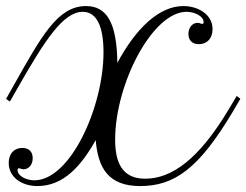

<svg xmlns="http://www.w3.org/2000/svg" viewBox="-26 -608 817 637"><path d="M439 9.3C552.7 9.3 633.8 -48.8 745.1 -235.4L771.5 -280.3L759.3 -289.6L732.4 -244.6C632.3 -76.7 541.5 -15.1 455.6 -15.1C379.9 -15.1 356 -67.9 356 -144.5C356 -330.1 480 -568.8 592.8 -568.8C621.1 -568.8 649.4 -553.2 649.4 -535.6C649.4 -531.2 649.4 -528.8 645 -528.8C639.6 -528.8 636.7 -532.2 629.4 -532.2C612.8 -532.2 599.1 -517.1 599.1 -495.6C599.1 -474.6 611.8 -461.4 633.8 -461.4C661.1 -461.4 679.2 -481 679.2 -511.2C679.2 -560.1 631.3 -587.9 582.5 -587.9C501.5 -587.9 424.8 -513.7 363.3 -399.4C361.8 -533.7 327.6 -587.9 259.3 -587.9C165.5 -587.9 111.8 -488.3 20 -325.7L-5.9 -279.8L6.8 -271L32.7 -316.4C122.6 -474.1 183.6 -568.8 248.5 -568.8C297.9 -568.8 317.4 -514.2 317.4 -434.6C317.4 -252.9 207.5 -9.8 87.9 -9.8C60.1 -9.8 32.2 -24.9 32.2 -43.5C32.2 -47.4 33.7 -49.8 37.1 -49.8C41 -49.8 44.9 -46.4 52.2 -46.4C68.8 -46.4 82.5 -61 82.5 -83C82.5 -104 70.8 -117.2 47.9 -117.2C20.5 -117.2 2.9 -97.7 2.9 -67.4C2.9 -21 44.9 9.3 98.1 9.3C184.6 9.3 243.2 -57.1 291.5 -143.1C299.3 -49.3 334.5 9.3 439 9.3Z"/></svg>

Font: Petit Formal Script
Style: Regular
Weight: 400
Designer: Pablo Impallari, Brenda Gallo, Rodrigo Fuenzalida
Foundry: Pablo Impallari, Brenda Gallo, Rodrigo Fuenzalida
Version: Version 1.001